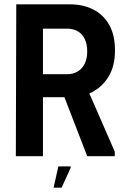

<svg xmlns="http://www.w3.org/2000/svg" viewBox="-20 -720 576 885"><path d="M55 -700H178V0H53ZM303 -700Q363 -700 409.5 -676.5Q456 -653 483 -606Q510 -559 510 -488Q510 -416 481 -368Q452 -320 405.5 -296Q359 -272 307 -272H110V-700ZM174 -378H289Q317 -378 338 -390.5Q359 -403 370.5 -426.5Q382 -450 382 -483Q382 -517 370.5 -540.5Q359 -564 338 -576Q317 -588 289 -588H174ZM251 -339 368 -344 509 -21V0H382ZM264 145H227L249 47H306V53Z"/></svg>

Font: Phudu Medium
Style: Regular
Weight: 500
Version: Version 1.005;gftools[0.9.23]